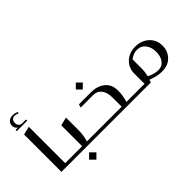

<svg xmlns="http://www.w3.org/2000/svg" viewBox="-99 -1328 2036 2036"><g transform="rotate(-45 918.5 -310.0)"><path d="M160.2 -658.2H217.8V-640.1H61V-658.2H98.1Q64.9 -678.2 64.9 -716.8Q64.9 -749.5 88.6 -770.3Q112.3 -791 149.9 -791Q176.3 -791 210 -778.8V-759.8Q178.2 -772.9 160.2 -772.9Q137.2 -772.9 122.6 -757.6Q107.9 -742.2 107.9 -715.8Q107.9 -690.4 121.3 -675Q134.8 -659.7 160.2 -658.2ZM184.1 -37.1H269Q278.8 -37.1 278.8 -26.9V-9.8Q278.8 0 269 0H90.8V-560.1L184.1 -583Z M509.8 -37.1H614.7Q624.5 -37.1 624.5 -26.9V-9.8Q624.5 0 614.7 0H269.5Q259.8 0 259.8 -9.8V-26.9Q259.8 -37.1 269.5 -37.1H438.5V-350.1L531.7 -373V-184.1Q531.7 -108.4 509.8 -37.1ZM444.3 61 499.5 116.2 444.3 170.9 389.6 116.2Z M868.2 -562 921.4 -509.8 868.2 -457 816.4 -509.8ZM1102.1 -37.1H1208.5Q1218.3 -37.1 1218.3 -26.9V-9.8Q1218.3 0 1208.5 0H614.3Q604.5 0 604.5 -9.8V-26.9Q604.5 -37.1 614.3 -37.1H1031.2V-173.8Q1031.2 -251 997.8 -294.4Q964.4 -337.9 904.3 -337.9H717.3L728 -375H910.2Q1004.9 -375 1065.2 -325.7Q1125.5 -276.4 1125.5 -183.1Q1125.5 -108.4 1102.1 -37.1Z M1209 -37.1H1374V-188Q1374 -275.4 1432.9 -330.8Q1491.7 -386.2 1583 -386.2Q1674.8 -386.2 1735.4 -330.6Q1795.9 -274.9 1795.9 -188Q1795.9 -106.9 1742.7 -52Q1689.5 2.9 1597.2 2.9Q1526.4 2.9 1441.9 -30.8Q1437 -11.2 1430.2 0H1209Q1199.2 0 1199.2 -9.8V-26.9Q1199.2 -37.1 1209 -37.1ZM1467.8 -310.1V-168Q1467.8 -128.4 1455.1 -69.8Q1522.9 -35.2 1581.1 -35.2Q1637.2 -35.2 1669.7 -77.6Q1702.1 -120.1 1702.1 -189Q1702.1 -258.8 1667.5 -304Q1632.8 -349.1 1570.8 -349.1Q1518.1 -349.1 1467.8 -310.1Z"/></g></svg>

Font: Wesal
Style: Regular
Weight: 300
Designer: Ahmed zaza
Foundry: Ahmed zaza
Version: Version 2.01